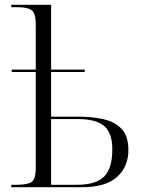

<svg xmlns="http://www.w3.org/2000/svg" viewBox="-20 -780 614 800"><path d="M27 0V-10H48Q92 -10 110.5 -21Q129 -32 129 -80V-480H29V-490H129V-677Q129 -727 110.5 -738.5Q92 -750 53 -750H27V-760H193V-490H333V-480H193V-294H305Q363 -294 410.5 -283.5Q458 -273 486.5 -243Q515 -213 515 -155Q515 -85 467.5 -42.5Q420 0 322 0ZM299 -10Q380 -10 414 -44.5Q448 -79 448 -158Q448 -226 414 -255Q380 -284 303 -284H193V-10Z"/></svg>

Font: Noto Serif Display Light
Style: Regular
Weight: 300
Designer: Monotype Design Team
Foundry: Monotype Imaging Inc.
Version: Version 2.009